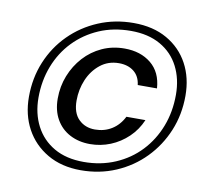

<svg xmlns="http://www.w3.org/2000/svg" viewBox="-79 -792 955 884"><g transform="rotate(10 398.5 -350.0)"><path d="M353 5Q263 5 197 -33.5Q131 -72 95.5 -137.5Q60 -203 60 -287Q60 -375 91.5 -451Q123 -527 180 -584Q237 -641 313 -673Q389 -705 477 -705Q568 -705 633.5 -667.5Q699 -630 734 -565Q769 -500 769 -416Q769 -328 737.5 -252Q706 -176 649.5 -118Q593 -60 517 -27.5Q441 5 353 5ZM374 -121Q322 -121 280.5 -142.5Q239 -164 215.5 -205Q192 -246 192 -302Q192 -359 212 -409.5Q232 -460 267.5 -499Q303 -538 351 -560Q399 -582 456 -582Q531 -582 580 -542Q629 -502 634 -427H544Q539 -468 511.5 -489.5Q484 -511 442 -511Q392 -511 355 -481.5Q318 -452 298.5 -406Q279 -360 279 -308Q279 -250 309 -220.5Q339 -191 385 -191Q429 -191 463.5 -212.5Q498 -234 518 -274H607Q587 -227 551 -192.5Q515 -158 469.5 -139.5Q424 -121 374 -121ZM360 -35Q440 -35 507.5 -64Q575 -93 623.5 -144.5Q672 -196 698.5 -264.5Q725 -333 725 -413Q725 -487 695.5 -544.5Q666 -602 609 -634.5Q552 -667 471 -667Q389 -667 322 -638Q255 -609 206 -558Q157 -507 130.5 -438.5Q104 -370 104 -291Q104 -217 134 -159Q164 -101 221 -68Q278 -35 360 -35Z"/></g></svg>

Font: DM Sans 10pt Medium
Style: Italic
Weight: 500
Italic angle: -10°
Version: Version 4.004;gftools[0.9.30]